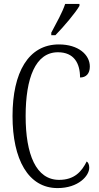

<svg xmlns="http://www.w3.org/2000/svg" viewBox="-20 -951 506 981"><path d="M242 -784V-771H263C307 -816 366 -886 386 -921V-931H313C298 -886 271 -839 242 -784ZM274 10C381 10 436 -53 436 -94C436 -109 431 -121 423 -126C397 -74 360 -32 282 -32C164 -32 111 -162 111 -358C111 -552 161 -684 276 -684C358 -684 389 -628 389 -555C420 -555 439 -575 439 -611C439 -671 381 -724 281 -724C125 -724 44 -581 44 -358C44 -137 124 10 274 10Z"/></svg>

Font: Noto Serif Myanmar ExtraCondensed Light
Style: Regular
Weight: 300
Width: 2
Designer: Ben Mitchell and the Monotype Design Team
Foundry: Monotype Imaging Inc.
Version: Version 2.106